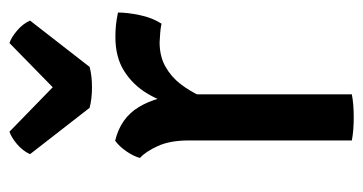

<svg xmlns="http://www.w3.org/2000/svg" viewBox="-201 -563 768 406"><g transform="rotate(-90 183.0 -360.0)"><path d="M359.5 -494.5Q359.5 -474.5 354 -448.2Q348.5 -422 336 -402.5Q326.5 -404.5 316.5 -405.2Q306.5 -406 296.5 -406.5Q267 -406.5 245.2 -394.2Q223.5 -382 208.5 -362.5Q193.5 -343 183.2 -320.5Q173 -298 166.5 -277L152 -295.5Q153 -330 161.5 -366Q170 -402 188.2 -432.5Q206.5 -463 235.8 -481.5Q265 -500 308 -500Q320.5 -500 333 -498.8Q345.5 -497.5 359.5 -494.5ZM52 -448Q55.5 -461.5 66.2 -477Q77 -492.5 88.5 -500.5Q136.5 -489 159.8 -450.2Q183 -411.5 186.5 -353.5V0Q166 4 138 4Q109.5 4 89 0V-345Q89 -384.5 77.2 -410.2Q65.5 -436 52 -448ZM158 -554.5 60 -680.5Q67 -696 81.2 -708Q95.5 -720 107.5 -724L201.5 -632.5L295 -724Q307 -720 321.2 -708Q335.5 -696 342.5 -680.5L244.5 -554.5Q226 -549.5 201.5 -549.5Q177 -549.5 158 -554.5Z"/></g></svg>

Font: Signika Negative Light
Style: Regular
Weight: 400
Version: Version 2.001